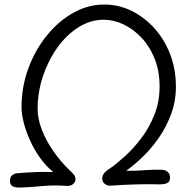

<svg xmlns="http://www.w3.org/2000/svg" viewBox="-20 -819 857 847"><path d="M80 8Q65 9 52 7.5Q39 6 31.5 -0.5Q24 -7 24 -22Q24 -37 33.5 -45.5Q43 -54 58 -55Q84 -57 107.5 -58.5Q131 -60 156.5 -60.5Q182 -61 215 -60Q184 -85 158 -121Q132 -157 113.5 -197.5Q95 -238 85 -276.5Q75 -315 75 -346Q75 -435 104.5 -516Q134 -597 185.5 -661Q237 -725 302.5 -762Q368 -799 440 -799Q503 -799 559.5 -771.5Q616 -744 660.5 -695Q705 -646 730.5 -580Q756 -514 756 -436Q756 -373 735 -316Q714 -259 680.5 -211Q647 -163 609 -126.5Q571 -90 537 -66Q565 -65 589.5 -66.5Q614 -68 639.5 -69.5Q665 -71 696 -70Q711 -69 720.5 -60Q730 -51 730 -36Q730 -21 722 -14.5Q714 -8 699.5 -6.5Q685 -5 666 -6Q629 -7 577.5 -5.5Q526 -4 468 0Q453 1 442 -8Q431 -17 431 -30Q431 -37 433 -43.5Q435 -50 442.5 -58.5Q450 -67 465 -76Q494 -96 531 -129.5Q568 -163 603 -209Q638 -255 661 -312.5Q684 -370 684 -437Q684 -506 662 -560.5Q640 -615 604 -653Q568 -691 524.5 -711.5Q481 -732 438 -732Q378 -732 325 -698Q272 -664 232 -607.5Q192 -551 169 -481.5Q146 -412 146 -339Q146 -295 164.5 -247Q183 -199 214 -154Q245 -109 282 -73Q300 -56 306.5 -47.5Q313 -39 313 -28Q313 -16 302.5 -7Q292 2 274 1Q218 -3 170.5 1.5Q123 6 80 8Z"/></svg>

Font: Playpen Sans Light
Style: Regular
Weight: 300
Designer: Laura Meseguer, Veronika Burian, José Scaglione
Foundry: TypeTogether
Version: Version 1.001